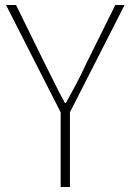

<svg xmlns="http://www.w3.org/2000/svg" viewBox="-20 -746 522 766"><path d="M222 0H259V-298L477 -726H440L324 -492C300 -439 272 -388 243 -335H239C210 -388 186 -439 159 -492L44 -726H4L222 -298Z"/></svg>

Font: Noto Sans CJK HK Thin
Style: Regular
Weight: 100
Designer: Ryoko NISHIZUKA 西塚涼子 (kana, bopomofo & ideographs); Paul D. Hunt (Latin, Greek & Cyrillic); Sandoll Communications 산돌커뮤니
Foundry: Adobe
Version: Version 2.004;hotconv 1.0.118;makeotfexe 2.5.65603